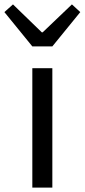

<svg xmlns="http://www.w3.org/2000/svg" viewBox="-55 -853 385 873"><path d="M92 0H183V-543H92ZM92 -642H183L310 -798L272 -833L139 -706H135L4 -833L-35 -798Z"/></svg>

Font: Noto Sans CJK KR Regular
Style: Regular
Weight: 400
Designer: Ryoko NISHIZUKA (kana & ideographs); Paul D. Hunt (Latin, Greek & Cyrillic); Wenlong ZHANG (bopomofo); Sandoll Communica
Foundry: Adobe Systems Incorporated
Version: Version 1.004;PS 1.004;hotconv 1.0.82;makeotf.lib2.5.63406